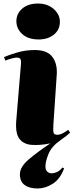

<svg xmlns="http://www.w3.org/2000/svg" viewBox="-20 -821 418 1090"><path d="M73 -701Q73 -743 106 -772Q139 -801 197 -801Q232 -801 259.5 -787Q287 -773 303.5 -749.5Q320 -726 320 -698Q320 -652 286 -624.5Q252 -597 199 -597Q140 -597 106.5 -627.5Q73 -658 73 -701ZM72 -133 99 -457Q101 -475 96.5 -484.5Q92 -494 75 -494Q66 -494 48 -489.5Q30 -485 10 -477L3 -497Q30 -509 77.5 -523Q125 -537 177 -537Q249 -537 278 -497Q307 -457 302 -395L283 -112Q281 -81 284 -68.5Q287 -56 304 -56Q321 -56 337.5 -65Q354 -74 367 -84L378 -68Q371 -61 356.5 -49.5Q342 -38 322 -24Q273 10 255.5 52.5Q238 95 238 124Q238 144 248.5 153.5Q259 163 273 163Q287 163 303 156Q319 149 334 130L344 135Q321 196 279 222.5Q237 249 193 249Q147 249 120 229.5Q93 210 93 168Q93 127 142.5 84.5Q192 42 266 -7Q206 5 160 1.5Q114 -2 90.5 -32.5Q67 -63 72 -133Z"/></svg>

Font: Literata 72pt Black
Style: Italic
Weight: 900
Italic angle: -2°
Designer: Latin by Veronika Burian and Jose Scaglione. Greek by Irene Vlachou. Cyrillic by Vera Evstafieva
Foundry: TypeTogether
Version: Version 3.002